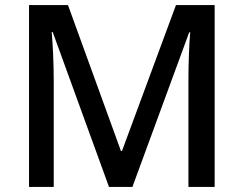

<svg xmlns="http://www.w3.org/2000/svg" viewBox="-20 -734 957 754"><path d="M408 0 187 -608H183Q186 -577 188.5 -523.5Q191 -470 191 -413V0H94V-714H247L455 -141H459L671 -714H823V0H720V-419Q720 -470 722 -522.5Q724 -575 727 -607H723L500 0Z"/></svg>

Font: Noto Sans Syriac Medium
Style: Regular
Weight: 500
Designer: Patrick Giasson and the Monotype Design Team
Foundry: Monotype Imaging Inc.
Version: Version 3.000; ttfautohint (v1.8.4.7-5d5b)